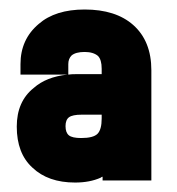

<svg xmlns="http://www.w3.org/2000/svg" viewBox="-20 -788 370 402"><path d="M258.8 -735.8Q296.9 -702.1 296.9 -641.1V-410.2H194.8V-418Q192.9 -418 190.9 -416Q168 -405.8 137.2 -405.8Q80.6 -405.8 47.9 -437Q15.1 -466.8 15.1 -522.9Q15.1 -575.7 50.8 -604Q76.7 -627 121.1 -631.8H22.9V-653.8Q22.9 -705.6 61 -737.8Q95.7 -768.1 157.2 -768.1Q222.2 -768.1 258.8 -735.8ZM192.9 -632.8V-644Q192.9 -663.1 185.1 -670.9Q175.3 -679.2 157.2 -679.2Q138.7 -679.2 129.9 -671.9Q123 -665 123 -653.8V-631.8Q128.9 -632.8 141.1 -632.8ZM192.9 -540V-547.9H150.9Q131.8 -547.9 124.5 -542.5Q117.2 -537.1 117.2 -523.9Q117.2 -510.3 124.3 -504.6Q131.3 -499 149.9 -499Q175.3 -499 184.1 -507.8Q192.9 -516.6 192.9 -540Z"/></svg>

Font: D-DIN-PRO SemiBold
Style: Bold
Weight: 600
Designer: datto
Foundry: CyberFei
Version: Version 1.000;hotconv 1.0.109;makeotfexe 2.5.65596